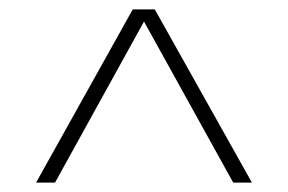

<svg xmlns="http://www.w3.org/2000/svg" viewBox="-20 -760 615 410"><path d="M518 -370H478L287.5 -714L97.5 -370H57L263.5 -740H310.5Z"/></svg>

Font: Encode Sans Semi Expanded Thin
Style: Regular
Weight: 250
Width: 6
Designer: Multiple Designers
Foundry: Impallari Type
Version: Version 2.000